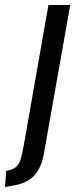

<svg xmlns="http://www.w3.org/2000/svg" viewBox="-104 -509 320 771"><path d="M-84 242 -79 177Q-52 173 -39 160.8Q-26 148.5 -20 127Q-14 105.5 -8.5 74.5L90.5 -489H178L72.5 106.5Q63 163 34.5 194.8Q6 226.5 -52.5 236.5Z"/></svg>

Font: Cabin Condensed
Style: Italic
Weight: 400
Width: 3
Italic angle: -10°
Designer: Pablo Impallari
Foundry: Pablo Impallari. http://www.impallari.com Igino Marini. http://www.ikern.com
Version: Version 3.001; ttfautohint (v1.8.3)